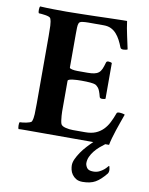

<svg xmlns="http://www.w3.org/2000/svg" viewBox="-95 -733 791 1019"><g transform="rotate(10 300.5 -223.0)"><path d="M181 -657Q192 -657 216 -657.5Q240 -658 271 -658.5Q302 -659 337 -660Q372 -661 404.5 -662Q437 -663 464 -663.5Q491 -664 506 -664Q511 -626 519.5 -588Q528 -550 535 -516Q533 -514 525 -512.5Q517 -511 512 -511Q499 -511 496 -519Q488 -540 478.5 -558Q469 -576 456.5 -590Q444 -604 427.5 -612Q411 -620 388 -620H305Q288 -620 273.5 -618Q259 -616 255 -608Q251 -599 250.5 -584Q250 -569 250 -547V-368Q250 -363 263 -360Q276 -357 293 -357H346Q368 -357 382.5 -360Q397 -363 406.5 -370.5Q416 -378 422 -391.5Q428 -405 434 -427Q436 -435 446 -435Q451 -435 457 -433.5Q463 -432 465 -430V-238Q463 -236 457.5 -235Q452 -234 447 -234Q435 -234 433 -242Q424 -278 414.5 -289Q405 -300 398 -303Q381 -310 322 -310Q312 -310 299 -309.5Q286 -309 275.5 -307.5Q265 -306 257.5 -303.5Q250 -301 250 -296V-143Q250 -141 250 -131Q250 -121 251 -109Q252 -97 253.5 -85Q255 -73 258 -65Q263 -54 283 -49Q303 -44 323 -44H389Q422 -44 445 -53.5Q468 -63 485 -80Q502 -97 514 -120.5Q526 -144 536 -172Q538 -178 550 -178Q558 -178 568 -176Q578 -174 580 -172Q573 -152 564.5 -128.5Q556 -105 548.5 -82Q541 -59 535 -38Q529 -17 526 0H170Q114 0 79.5 0Q45 0 38 1Q37 -1 36 -6Q35 -11 35 -17Q35 -23 35.5 -28Q36 -33 38 -36Q43 -36 53 -37Q63 -38 73 -40Q83 -42 91.5 -45Q100 -48 102 -53Q108 -68 109 -91.5Q110 -115 110 -147V-513Q110 -545 109 -568.5Q108 -592 102 -607Q100 -612 91.5 -615Q83 -618 73 -619.5Q63 -621 53 -622Q43 -623 38 -623Q34 -628 34.5 -642Q35 -656 38 -660Q72 -658 110.5 -657.5Q149 -657 181 -657ZM508 -2Q493 9 478 22Q463 35 451 50Q439 65 431.5 81.5Q424 98 424 116Q424 127 432.5 140.5Q441 154 467 154Q486 154 500 147Q514 140 523.5 132Q533 124 538.5 117Q544 110 546 110Q547 110 549 119Q551 128 551 134Q551 144 546 151Q517 187 490 202.5Q463 218 421 218Q400 218 386.5 210Q373 202 364.5 190Q356 178 353 164.5Q350 151 350 141Q350 125 358.5 106.5Q367 88 380 69Q393 50 410 31.5Q427 13 443 -2Z"/></g></svg>

Font: Vermiglione
Style: Bold
Weight: 700
Version: Version 1.000